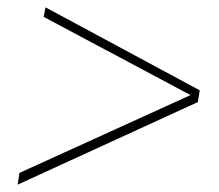

<svg xmlns="http://www.w3.org/2000/svg" viewBox="-20 -613 596 523"><path d="M28 -110 33 -142 499 -354 99 -567 104 -593 524 -367 519 -335Z"/></svg>

Font: MuseoModerno Thin Thin
Style: Italic
Weight: 250
Italic angle: -9°
Version: Version 1.003